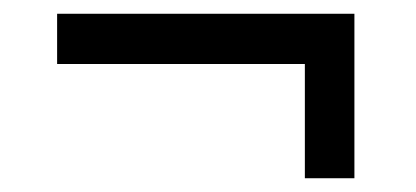

<svg xmlns="http://www.w3.org/2000/svg" viewBox="-20 -494 605 279"><path d="M63 -474H495V-235H423V-401H63Z"/></svg>

Font: Biancoenero Regular
Style: Regular
Weight: 400
Designer: Riccardo Lorusso, Umberto Mischi
Foundry: Biancoenero Edizioni
Version: Version 0.000